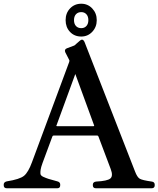

<svg xmlns="http://www.w3.org/2000/svg" viewBox="-44 -1010 850 1030"><path d="M392 -814Q355 -814 331.5 -839Q308 -864 308 -902Q308 -940 332 -965Q356 -990 392 -990Q427 -990 451 -964.5Q475 -939 475 -902Q475 -865 451 -839.5Q427 -814 392 -814ZM392 -945Q374 -945 363.5 -933.5Q353 -922 353 -902Q353 -882 363.5 -870.5Q374 -859 392 -859Q409 -859 419.5 -870.5Q430 -882 430 -902Q430 -922 419.5 -933.5Q409 -945 392 -945ZM770 -36Q786 -34 786 -19V-16Q786 0 769 0H471Q454 0 454 -16V-19Q454 -34 472 -36Q532 -39 548 -52.5Q564 -66 550 -103L484 -278Q482 -283 477 -283H244Q239 -283 237 -278L184 -135Q176 -113 174 -100Q172 -87 173 -77.5Q174 -68 188 -61.5Q202 -55 216 -50.5Q230 -46 264 -37Q279 -33 279 -20V-16Q279 0 263 0H-7Q-24 0 -24 -16V-20Q-24 -33 -8 -37Q62 -48 85 -67Q108 -86 128 -141L327 -677V-676Q329 -685 328 -687L306 -730Q300 -745 315 -751L355 -766L386 -793Q400 -804 409 -786L680 -91Q692 -59 706 -51Q720 -43 770 -36ZM457 -333Q462 -333 461 -337L360 -613L259 -337Q256 -333 263 -333Z"/></svg>

Font: Caslon OS
Style: Regular
Weight: 400
Designer: Alfredo Marco Pradil
Foundry: Hanken Design Co.
Version: Version 1.000;PS 001.000;hotconv 1.0.88;makeotf.lib2.5.64775